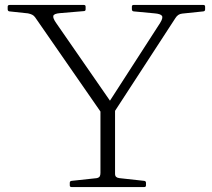

<svg xmlns="http://www.w3.org/2000/svg" viewBox="-20 -756 857 776"><path d="M386 0V-325H445V0ZM122 -686Q117 -693 110 -696.5Q103 -700 93 -702L18 -710Q11 -711 11 -719V-729Q11 -736 19 -736H319Q326 -736 326 -729V-718Q326 -711 318 -711L223 -703Q198 -701 195.5 -692Q193 -683 207 -663L439 -328L405 -319L627 -663Q640 -684 634.5 -692Q629 -700 605 -702L520 -710Q513 -711 513 -719V-729Q513 -736 520 -736H802Q809 -736 809 -729V-718Q809 -711 802 -710L716 -701Q707 -700 700.5 -695.5Q694 -691 689 -683L430 -285H400ZM269 0Q262 0 262 -7V-17Q262 -24 269 -25L371 -36Q380 -38 383 -43Q386 -48 386 -57V-220H445V-54Q445 -45 449.5 -41Q454 -37 463 -36L563 -25Q570 -24 570 -17V-7Q570 0 563 0Z"/></svg>

Font: Hahmlet ExtraLight
Style: Regular
Weight: 250
Designer: Minjoo Ham & Mark Frömberg
Foundry: hypertype
Version: Version 1.002